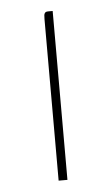

<svg xmlns="http://www.w3.org/2000/svg" viewBox="-41 -490 303 521"><g transform="rotate(-5 110.0 -230.0)"><path d="M98 0Q98 -110 98 -220Q98 -330 98 -440Q98 -447 98.5 -451Q99 -455 101.5 -457.5Q104 -460 109 -460H122V0Z"/></g></svg>

Font: Genos Thin
Style: Regular
Weight: 100
Designer: Robert E. Leuschke
Foundry: Robert E. Leuschke
Version: Version 1.010